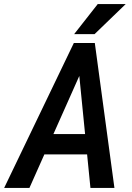

<svg xmlns="http://www.w3.org/2000/svg" viewBox="-58 -922 647 942"><path d="M356.9 -607.4 86.4 0H-37.6L304.2 -710.9H382.3ZM385.7 0 324.2 -618.7 333 -710.9H407.2L503.4 0ZM434.1 -264.2 416 -164.6H94.2L111.8 -264.2ZM305.7 -754.4 421.4 -901.9H558.6L405.8 -754.4Z"/></svg>

Font: Roboto Condensed Medium
Style: Italic
Weight: 500
Italic angle: -12°
Designer: Christian Robertson
Foundry: Google
Version: Version 3.0; 2020